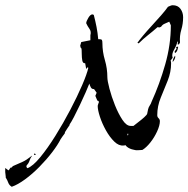

<svg xmlns="http://www.w3.org/2000/svg" viewBox="-162 -516 721 735"><path d="M-117 199Q-127 193 -130.5 183Q-134 173 -140 164V161Q-140 156 -141 151.5Q-142 147 -142 143V127L-130 136L-128 135L-122 126L-117 125L-113 120Q-90 110 -75.5 103.5Q-61 97 -41 81L-39 80Q-46 89 -49 99Q-52 109 -60 117L-61 123L-57 128Q-36 120 -8 86Q20 52 50 4Q80 -44 107 -95.5Q134 -147 152.5 -190Q171 -233 176 -256L174 -259L168 -252L164 -274Q155 -273 153 -284.5Q151 -296 151 -308Q151 -318 150.5 -325.5Q150 -333 147 -333L145 -341L149 -355L184 -362V-381Q188 -395 180.5 -405.5Q173 -416 168 -427Q168 -434 176 -447.5Q184 -461 192 -461L197 -459Q203 -436 207.5 -413Q212 -390 214 -366H218Q226 -366 228 -363Q230 -360 230 -351Q230 -318 239.5 -286Q249 -254 249 -220Q249 -207 257 -176.5Q265 -146 278 -113.5Q291 -81 306.5 -57.5Q322 -34 338 -34H349Q360 -43 370 -50.5Q380 -58 390 -67Q401 -77 401.5 -81Q402 -85 405 -98Q407 -106 411.5 -112.5Q416 -119 418 -126Q449 -194 470.5 -269.5Q492 -345 492 -419L486 -433Q478 -429 469 -425.5Q460 -422 455 -414L449 -411L441 -412Q423 -396 404.5 -381.5Q386 -367 369 -350L364 -352Q370 -361 385 -379Q400 -397 419 -417.5Q438 -438 455 -457.5Q472 -477 481 -490Q486 -492 490.5 -494Q495 -496 499 -496Q519 -496 529 -482Q539 -468 539 -450Q539 -425 532 -402Q525 -379 527 -353L523 -346H518L519 -355L517 -358Q515 -344 504.5 -326Q494 -308 499 -295L491 -284Q493 -280 493 -274Q493 -240 480 -207.5Q467 -175 453.5 -142.5Q440 -110 440 -75Q440 -68 445 -63.5Q450 -59 450 -52Q450 -36 439.5 -13Q429 10 413.5 29.5Q398 49 383 58L367 59Q357 60 342.5 55.5Q328 51 320 42V40L311 41Q293 43 275.5 26Q258 9 243.5 -17Q229 -43 220.5 -69Q212 -95 212 -111Q212 -112 214 -118Q216 -124 217 -126L213 -131L211 -130L203 -149L208 -161L198 -175H197Q189 -175 185.5 -182Q182 -189 180 -196Q176 -185 166 -162.5Q156 -140 144 -114.5Q132 -89 121 -68Q110 -47 104 -39L105 -38Q100 -31 95.5 -24Q91 -17 86 -9L87 -8L85 -4Q81 1 77.5 6Q74 11 70 17Q59 39 37.5 67Q16 95 -11 122.5Q-38 150 -66 170.5Q-94 191 -117 199ZM509 -313 506 -317Q507 -320 509.5 -323.5Q512 -327 514 -329L512 -335L515 -337H520Q519 -330 517 -324Q515 -318 509 -313ZM499 -278Q499 -285 501.5 -291Q504 -297 508 -303L509 -298Q508 -292 505.5 -287.5Q503 -283 499 -278ZM328 2 329 -1 328 -6 325 1ZM-32 77 -30 71 -27 73 -25 77Z"/></svg>

Font: Kolker Brush
Style: Regular
Weight: 400
Designer: Robert E. Leuschke
Foundry: Robert E. Leuschke
Version: Version 1.010; ttfautohint (v1.8.3)